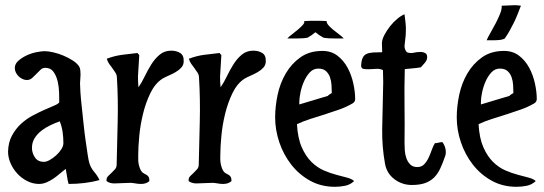

<svg xmlns="http://www.w3.org/2000/svg" viewBox="-20 -708 2094 739"><path d="M152 -511Q166 -511 185.5 -506.5Q205 -502 224 -494Q243 -486 259.5 -475.5Q276 -465 284 -453Q288 -447 289 -438.5Q290 -430 290 -421Q290 -412 289 -403Q288 -394 288 -387Q288 -378 289.5 -354Q291 -330 294.5 -299Q298 -268 301.5 -233Q305 -198 309.5 -167Q314 -136 317.5 -112.5Q321 -89 324 -80Q330 -61 342.5 -46.5Q355 -32 363 -15Q334 -7 304 -3.5Q274 0 244 0Q240 -14 238 -29Q236 -44 233 -58Q221 -49 209.5 -39Q198 -29 185.5 -20.5Q173 -12 159 -6Q145 0 130 0Q107 0 85 -11Q63 -22 46.5 -40Q30 -58 20.5 -80Q11 -102 11 -125Q12 -160 26 -186Q40 -212 60.5 -231Q81 -250 105.5 -263Q130 -276 151.5 -285.5Q173 -295 188.5 -301.5Q204 -308 208 -314Q208 -328 207.5 -350.5Q207 -373 202 -394.5Q197 -416 186 -431.5Q175 -447 154 -447Q144 -447 136 -439.5Q128 -432 120 -423.5Q112 -415 103.5 -407.5Q95 -400 83 -400Q75 -400 66.5 -404Q58 -408 51.5 -414.5Q45 -421 41 -429Q37 -437 37 -446Q37 -462 50.5 -474Q64 -486 82 -494.5Q100 -503 119.5 -507Q139 -511 152 -511ZM103 -139Q103 -119 114.5 -102Q126 -85 149 -85Q159 -85 172 -92.5Q185 -100 196.5 -110.5Q208 -121 216 -133.5Q224 -146 224 -157Q224 -179 221 -200Q218 -221 210 -241Q193 -235 174 -226Q155 -217 139.5 -205Q124 -193 113.5 -176.5Q103 -160 103 -139Z M639 -513Q659 -513 673.5 -504Q688 -495 687 -472Q687 -458 678 -448Q669 -438 656 -430.5Q643 -423 629 -417Q615 -411 605 -405Q577 -387 559 -350Q541 -313 530.5 -270Q520 -227 516 -184Q512 -141 512 -112Q511 -87 514.5 -73Q518 -59 522.5 -51.5Q527 -44 533 -41Q539 -38 544 -35Q549 -32 552 -27Q555 -22 555 -11Q543 0 523 0Q511 0 498.5 -2.5Q486 -5 474 -4Q460 -4 447 -3Q434 -2 420 -2Q402 -2 390 -11V-16Q390 -24 396.5 -30.5Q403 -37 410 -43.5Q417 -50 423 -57Q429 -64 429 -75Q431 -158 433 -242Q435 -326 430 -409Q430 -419 424.5 -428Q419 -437 412.5 -445.5Q406 -454 400 -462.5Q394 -471 391 -482Q420 -493 450 -497Q480 -501 509 -504L516 -496Q515 -475 513.5 -454.5Q512 -434 511 -413Q511 -402 511.5 -392.5Q512 -383 513 -372Q525 -389 536.5 -413Q548 -437 562 -459.5Q576 -482 594.5 -497.5Q613 -513 639 -513Z M955 -513Q975 -513 989.5 -504Q1004 -495 1003 -472Q1003 -458 994 -448Q985 -438 972 -430.5Q959 -423 945 -417Q931 -411 921 -405Q893 -387 875 -350Q857 -313 846.5 -270Q836 -227 832 -184Q828 -141 828 -112Q827 -87 830.5 -73Q834 -59 838.5 -51.5Q843 -44 849 -41Q855 -38 860 -35Q865 -32 868 -27Q871 -22 871 -11Q859 0 839 0Q827 0 814.5 -2.5Q802 -5 790 -4Q776 -4 763 -3Q750 -2 736 -2Q718 -2 706 -11V-16Q706 -24 712.5 -30.5Q719 -37 726 -43.5Q733 -50 739 -57Q745 -64 745 -75Q747 -158 749 -242Q751 -326 746 -409Q746 -419 740.5 -428Q735 -437 728.5 -445.5Q722 -454 716 -462.5Q710 -471 707 -482Q736 -493 766 -497Q796 -501 825 -504L832 -496Q831 -475 829.5 -454.5Q828 -434 827 -413Q827 -402 827.5 -392.5Q828 -383 829 -372Q841 -389 852.5 -413Q864 -437 878 -459.5Q892 -482 910.5 -497.5Q929 -513 955 -513Z M1221 -512Q1255 -512 1279 -493.5Q1303 -475 1318 -447Q1333 -419 1340 -386.5Q1347 -354 1347 -327Q1347 -316 1337 -310Q1313 -296 1286 -286.5Q1259 -277 1231 -268Q1203 -259 1175.5 -250.5Q1148 -242 1123 -230Q1126 -176 1141.5 -141Q1157 -106 1179 -84.5Q1201 -63 1226.5 -52Q1252 -41 1275.5 -35Q1299 -29 1317 -24Q1335 -19 1343 -11Q1328 3 1308.5 7Q1289 11 1269 11Q1216 11 1173.5 -12.5Q1131 -36 1101 -74.5Q1071 -113 1055 -160.5Q1039 -208 1039 -256Q1039 -298 1048.5 -343Q1058 -388 1080 -425.5Q1102 -463 1136.5 -487.5Q1171 -512 1221 -512ZM1132 -315V-306L1242 -339Q1245 -343 1249 -345Q1253 -347 1257 -350Q1257 -364 1256 -380.5Q1255 -397 1250 -411Q1245 -425 1234.5 -434.5Q1224 -444 1205 -444Q1186 -444 1172.5 -429.5Q1159 -415 1150 -394.5Q1141 -374 1136.5 -352Q1132 -330 1132 -315ZM1177 -628H1211Q1218 -628 1224 -627.5Q1230 -627 1237 -627Q1237 -619 1244.5 -610.5Q1252 -602 1263 -593Q1274 -584 1285.5 -575.5Q1297 -567 1303 -560H1268Q1257 -560 1246.5 -560.5Q1236 -561 1225 -563Q1216 -568 1208.5 -573Q1201 -578 1194 -584Q1187 -578 1180 -573Q1173 -568 1164 -563Q1153 -561 1142.5 -560.5Q1132 -560 1121 -560H1086Q1092 -567 1103.5 -575.5Q1115 -584 1126 -593.5Q1137 -603 1145 -611.5Q1153 -620 1151 -627H1155Q1160 -627 1165.5 -627.5Q1171 -628 1177 -628Z M1537 -653Q1539 -636 1541 -619.5Q1543 -603 1542 -586Q1542 -572 1540 -558.5Q1538 -545 1537 -531Q1537 -517 1546 -507Q1559 -502 1572 -505Q1585 -508 1598 -508Q1609 -508 1617 -503.5Q1625 -499 1624 -486Q1624 -477 1615 -466Q1606 -455 1600 -449Q1584 -446 1569 -445Q1554 -444 1538 -442Q1536 -371 1537 -300.5Q1538 -230 1537 -159Q1537 -146 1538 -130Q1539 -114 1544 -99.5Q1549 -85 1559 -75Q1569 -65 1586 -65Q1602 -65 1612 -75Q1622 -85 1629 -99.5Q1636 -114 1641.5 -130Q1647 -146 1654 -157Q1662 -157 1668.5 -159Q1675 -161 1683 -161Q1696 -143 1696 -122Q1696 -113 1693 -106Q1684 -80 1674.5 -59.5Q1665 -39 1651 -25Q1637 -11 1616.5 -3.5Q1596 4 1565 4Q1528 4 1498.5 -18Q1469 -40 1462 -77Q1450 -143 1451 -211Q1452 -279 1454 -346Q1456 -391 1454 -438Q1443 -444 1428 -443Q1413 -442 1400 -441.5Q1387 -441 1378.5 -443Q1370 -445 1370 -456Q1371 -475 1376 -485.5Q1381 -496 1391 -500.5Q1401 -505 1416 -506Q1431 -507 1451 -507Q1451 -515 1450.5 -524Q1450 -533 1450 -541Q1450 -555 1459 -572.5Q1468 -590 1481 -606.5Q1494 -623 1509 -635.5Q1524 -648 1537 -653Z M1920 -512Q1954 -512 1978 -493.5Q2002 -475 2017 -447Q2032 -419 2039 -386.5Q2046 -354 2046 -327Q2046 -316 2036 -310Q2012 -296 1985 -286.5Q1958 -277 1930 -268Q1902 -259 1874.5 -250.5Q1847 -242 1822 -230Q1825 -176 1840.5 -141Q1856 -106 1878 -84.5Q1900 -63 1925.5 -52Q1951 -41 1974.5 -35Q1998 -29 2016 -24Q2034 -19 2042 -11Q2027 3 2007.5 7Q1988 11 1968 11Q1915 11 1872.5 -12.5Q1830 -36 1800 -74.5Q1770 -113 1754 -160.5Q1738 -208 1738 -256Q1738 -298 1747.5 -343Q1757 -388 1779 -425.5Q1801 -463 1835.5 -487.5Q1870 -512 1920 -512ZM1831 -315V-306L1941 -339Q1944 -343 1948 -345Q1952 -347 1956 -350Q1956 -364 1955 -380.5Q1954 -397 1949 -411Q1944 -425 1933.5 -434.5Q1923 -444 1904 -444Q1885 -444 1871.5 -429.5Q1858 -415 1849 -394.5Q1840 -374 1835.5 -352Q1831 -330 1831 -315ZM1985 -686Q1979 -671 1972.5 -654Q1966 -637 1957.5 -620Q1949 -603 1940 -587Q1931 -571 1922 -559Q1912 -555 1902.5 -554Q1893 -553 1884 -553H1853Q1858 -565 1868.5 -583Q1879 -601 1888.5 -619.5Q1898 -638 1905 -655.5Q1912 -673 1911 -686Q1923 -686 1936 -687Q1949 -688 1961 -688Q1967 -688 1973 -687.5Q1979 -687 1985 -686Z"/></svg>

Font: Teutonic
Style: Regular
Weight: 400
Designer: Peter Wiegel
Foundry: Peter Wiegel
Version: 1.000